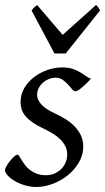

<svg xmlns="http://www.w3.org/2000/svg" viewBox="-22 -726 419 766"><path d="M340.8 -412.1Q331.1 -400.9 321.5 -391.8Q312 -382.8 303.7 -376Q295.4 -369.1 288.8 -365.5Q282.2 -361.8 278.8 -361.8Q272.5 -361.8 265.4 -370.4Q258.3 -378.9 249.3 -388.9Q240.2 -398.9 228.3 -407.5Q216.3 -416 200.2 -416Q186.5 -416 173.3 -410.9Q160.2 -405.8 149.7 -396.7Q139.2 -387.7 132.6 -374.8Q126 -361.8 126 -346.2Q126 -329.1 142.3 -310.1Q158.7 -291 198.2 -272.9Q218.3 -263.7 238.3 -251.5Q258.3 -239.3 274.2 -223.4Q290 -207.5 300 -187.3Q310.1 -167 310.1 -141.1Q310.1 -107.4 292.7 -77.9Q275.4 -48.3 248.3 -26.6Q221.2 -4.9 188 7.6Q154.8 20 123 20Q100.1 20 77.6 13.4Q55.2 6.8 37.6 -3.4Q20 -13.7 9 -25.6Q-2 -37.6 -2 -47.9Q-2 -53.2 3.9 -63.5Q9.8 -73.7 17.8 -83.7Q25.9 -93.8 34.2 -101.3Q42.5 -108.9 47.9 -108.9Q51.3 -108.9 54.9 -102.8Q58.6 -96.7 64.2 -87.6Q69.8 -78.6 77.6 -67.9Q85.4 -57.1 97.2 -48.1Q108.9 -39.1 124.8 -33Q140.6 -26.9 162.1 -26.9Q179.2 -26.9 194.6 -33.4Q210 -40 221.4 -51Q232.9 -62 239.5 -76.9Q246.1 -91.8 246.1 -108.9Q246.1 -127.9 238.3 -143.3Q230.5 -158.7 217.5 -171.1Q204.6 -183.6 187.5 -193.8Q170.4 -204.1 151.9 -212.9Q126 -225.1 108.4 -237.3Q90.8 -249.5 80.1 -262.2Q69.3 -274.9 64.7 -289.1Q60.1 -303.2 60.1 -318.8Q60.1 -349.6 75.2 -375Q90.3 -400.4 114.3 -418.7Q138.2 -437 167.7 -447Q197.3 -457 226.1 -457Q251 -457 268.1 -451.2Q285.2 -445.3 298.1 -437.5Q311 -429.7 320.8 -422.4Q330.6 -415 340.8 -412.1ZM240.2 -512.7H195.3L104 -684.1Q110.8 -693.4 114.7 -696.8Q118.7 -700.2 126 -706.1L228 -586.9L361.3 -706.1Q367.2 -700.7 369.9 -697Q372.6 -693.4 377 -684.1Z"/></svg>

Font: Gentium Plus
Style: Italic
Weight: 400
Italic angle: -8°
Designer: J. Victor Gaultney, Annie Olsen, Iska Routamaa
Foundry: SIL International
Version: Version 1.510